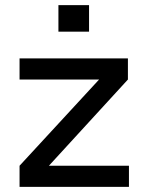

<svg xmlns="http://www.w3.org/2000/svg" viewBox="-20 -726 576 746"><path d="M477 -417 170 -82H481V0H56V-82L365 -417H56V-499H477ZM326 -706V-603H207V-706Z"/></svg>

Font: Syne Med Modified
Style: Regular
Weight: 500
Designer: Lucas Descroix
Foundry: Bonjour Monde
Version: Version 2.200